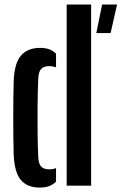

<svg xmlns="http://www.w3.org/2000/svg" viewBox="-20 -820 537 848"><path d="M40.5 -135.5Q39.5 -168.5 39 -210.8Q38.5 -253 38.5 -298Q38.5 -343 39 -386Q39.5 -429 40.5 -464.5Q44 -542 73.2 -575.2Q102.5 -608.5 157 -608.5Q182 -608.5 198.5 -602Q215 -595.5 227.5 -583V-522.5Q213 -528 197.5 -528Q173 -528 161.5 -515Q150 -502 149 -473.5Q146.5 -417.5 146 -356Q145.5 -294.5 146 -235.2Q146.5 -176 149 -126.5Q150 -98 161.2 -85Q172.5 -72 197.5 -72Q213 -72 227.5 -77.5V-17.5Q214.5 -5 197.5 1.8Q180.5 8.5 155.5 8.5Q100.5 8.5 72.2 -25Q44 -58.5 40.5 -135.5ZM274.5 0V-800H382.5V0ZM405.5 -674 431 -800H497L468.5 -674Z"/></svg>

Font: Big Shoulders Stencil Display Thin
Style: Bold
Weight: 700
Version: Version 2.001